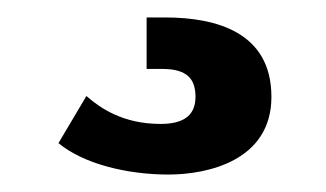

<svg xmlns="http://www.w3.org/2000/svg" viewBox="-20 -3 374 220"><path d="M169 17H148V76H166C195 76 204 88 204 108C204 131 188 139 164 139C121 139 95 121 79 107L47 161C76 185 126 197 173 197C218 197 291 181 291 108C291 34 228 17 169 17Z"/></svg>

Font: Chivo Light
Style: Bold
Weight: 900
Designer: Hector Gatti
Foundry: Omnibus-Type
Version: Version 1.003;PS 001.003;hotconv 1.0.70;makeotf.lib2.5.58329